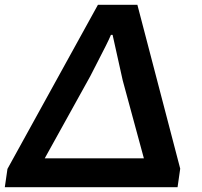

<svg xmlns="http://www.w3.org/2000/svg" viewBox="-46 -778 838 798"><path d="M-15 -76 361 -758H525L703 -77L692 0H-26ZM552 -120 464 -444 422 -633H415Q409 -618 394 -588Q379 -558 359 -519.5Q339 -481 329 -461L140 -120Z"/></svg>

Font: Oakes Grotesk Bold
Style: Italic
Weight: 700
Italic angle: -8°
Designer: Samuel Oakes
Foundry: Samuel Oakes
Version: Version 1.000;PS 001.000;hotconv 1.0.88;makeotf.lib2.5.64775